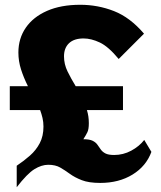

<svg xmlns="http://www.w3.org/2000/svg" viewBox="-20 -740 674 804"><path d="M21 -379H97Q79 -415 68 -449.5Q57 -484 57 -520Q57 -579 88 -624Q119 -669 177 -694.5Q235 -720 316 -720Q390 -720 457.5 -693.5Q525 -667 583 -599L477 -493Q434 -545 398 -562Q362 -579 330 -579Q290 -579 269 -559Q248 -539 248 -504Q248 -471 263 -440.5Q278 -410 297 -379H495V-279H344Q348 -266 350 -252.5Q352 -239 352 -224Q352 -199 346 -186.5Q340 -174 329 -157Q355 -157 368 -150.5Q381 -144 388 -134Q395 -124 402 -114Q409 -104 421.5 -97.5Q434 -91 458 -91Q496 -91 529.5 -109Q563 -127 584 -154L614 -104Q592 -44 535 -9Q478 26 400 26Q352 26 322.5 14.5Q293 3 272.5 -12Q252 -27 232 -38.5Q212 -50 182 -50Q154 -50 124 -31.5Q94 -13 50 44V-46Q80 -66 105.5 -88.5Q131 -111 146.5 -140.5Q162 -170 162 -210Q162 -229 158 -246Q154 -263 148 -279H21Z"/></svg>

Font: Moderustic ExtraBold
Style: Regular
Weight: 800
Designer: Tural Alisoy
Foundry: TAFT Foundry
Version: Version 2.120